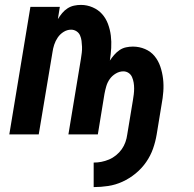

<svg xmlns="http://www.w3.org/2000/svg" viewBox="-20 -548 790 783"><path d="M362 215V115Q378 115 393.5 112Q409 109 424.5 102.5Q440 96 453.5 85Q467 74 476.5 60.5Q486 47 491.5 31.5Q497 16 499 0Q505 -35 510.5 -69.5Q516 -104 522 -139Q524 -151 525.5 -163Q527 -175 527 -187.5Q527 -200 525 -211.5Q523 -223 518.5 -233.5Q514 -244 504.5 -250.5Q495 -257 483 -257Q467 -257 452 -248Q437 -239 427.5 -225.5Q418 -212 413.5 -196.5Q409 -181 406 -165L379 0H259L310 -308Q312 -321 313.5 -333Q315 -345 314.5 -357.5Q314 -370 312.5 -381.5Q311 -393 306.5 -403.5Q302 -414 292 -420.5Q282 -427 270 -427Q254 -427 239.5 -418Q225 -409 215.5 -395Q206 -381 201 -365.5Q196 -350 194 -335L138 0H18L104 -520H224L216 -470Q224 -483 233.5 -494.5Q243 -506 255.5 -514Q268 -522 282 -525Q296 -528 310 -528Q335 -528 358 -518Q381 -508 396.5 -490.5Q412 -473 420.5 -450Q429 -427 432 -402.5Q435 -378 433.5 -352Q432 -326 428 -301Q436 -313 446 -324.5Q456 -336 468 -344Q480 -352 494 -355Q508 -358 522 -358Q548 -358 571.5 -348Q595 -338 610.5 -319Q626 -300 634 -276Q642 -252 645 -226.5Q648 -201 646 -174.5Q644 -148 639 -122L619 0Q614 30 604 58.5Q594 87 576 113Q558 139 533 159.5Q508 180 479.5 193Q451 206 421 210.5Q391 215 362 215Z"/></svg>

Font: Zed Sans Extended
Style: Bold Italic
Weight: 700
Width: 7
Italic angle: -9°
Designer: Belleve Invis
Foundry: Belleve Invis
Version: Version 1.0.0; ttfautohint (v1.8.4)